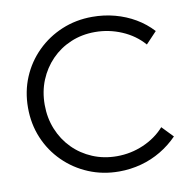

<svg xmlns="http://www.w3.org/2000/svg" viewBox="-80 -791 883 883"><g transform="rotate(-10 361.0 -350.0)"><path d="M407 11Q331 11 265 -16.5Q199 -44 149 -93.5Q99 -143 71.5 -208.5Q44 -274 44 -350Q44 -426 71.5 -491.5Q99 -557 149 -606.5Q199 -656 265 -683.5Q331 -711 407 -711Q462 -711 512.5 -697.5Q563 -684 606.5 -658.5Q650 -633 684 -596L633 -542Q592 -589 532 -614.5Q472 -640 407 -640Q346 -640 294 -618Q242 -596 203.5 -556.5Q165 -517 143.5 -464.5Q122 -412 122 -350Q122 -289 143.5 -236Q165 -183 204 -143.5Q243 -104 295.5 -82Q348 -60 409 -60Q474 -60 533 -85.5Q592 -111 632 -156L682 -104Q647 -68 603.5 -42Q560 -16 510 -2.5Q460 11 407 11Z"/></g></svg>

Font: Red Hat Display VF
Style: Regular
Weight: 300
Designer: Pentagram, MCKL
Foundry: Pentagram, MCKL
Version: Version 1.023